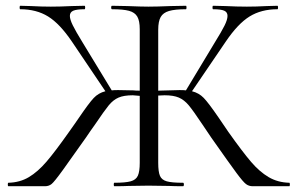

<svg xmlns="http://www.w3.org/2000/svg" viewBox="-20 -645 1031 665"><path d="M982 0H855Q842 0 832 -7.5Q822 -15 799 -46Q776 -77 712 -168L681 -214Q649 -262 633.5 -280.5Q618 -299 599.5 -307Q581 -315 550 -315L528 -314V-81Q528 -50 534 -36Q540 -22 557.5 -17Q575 -12 614 -12Q617 -12 617 -6Q617 0 614 0Q583 0 565 -1L494 -2L426 -1Q408 0 376 0Q374 0 374 -6Q374 -12 376 -12Q414 -12 432.5 -17Q451 -22 457.5 -36.5Q464 -51 464 -81V-313Q446 -315 440 -315Q409 -315 390.5 -307Q372 -299 356.5 -280Q341 -261 310 -215Q301 -203 293 -191Q285 -179 278 -169Q228 -98 198 -56.5Q168 -15 158.5 -7.5Q149 0 136 0H9Q7 0 7 -6Q7 -12 9 -12Q49 -13 80 -31.5Q111 -50 141 -85Q171 -120 219 -188Q231 -205 239.5 -217Q248 -229 254 -238Q288 -288 304.5 -305.5Q321 -323 345 -329L229 -501Q187 -563 146.5 -588Q106 -613 50 -613Q48 -613 48 -619Q48 -625 50 -625L87 -624Q123 -622 156 -622Q189 -622 229 -624L273 -625Q275 -625 275 -619Q275 -613 273 -613Q246 -613 234 -608Q222 -603 222 -590Q222 -578 232 -557.5Q242 -537 266 -498L367 -332Q374 -333 389 -333L442 -332Q449 -331 464 -331V-544Q464 -573 455.5 -587.5Q447 -602 427 -607.5Q407 -613 368 -613Q365 -613 365 -619Q365 -625 368 -625L421 -624Q469 -622 494 -622Q523 -622 571 -624L624 -625Q626 -625 626 -619Q626 -613 624 -613Q586 -613 565.5 -607Q545 -601 536.5 -586Q528 -571 528 -542V-331Q590 -333 602 -333Q617 -333 624 -332L724 -498Q747 -535 757.5 -556Q768 -577 768 -590Q768 -603 756.5 -608Q745 -613 718 -613Q716 -613 716 -619Q716 -625 718 -625L761 -624Q801 -622 835 -622Q868 -622 904 -624L941 -625Q943 -625 943 -619Q943 -613 941 -613Q885 -613 844.5 -588Q804 -563 762 -501L645 -329Q669 -323 685.5 -306Q702 -289 737 -238L771 -188Q820 -119 849.5 -84.5Q879 -50 910.5 -31.5Q942 -13 982 -12Q984 -12 984 -6Q984 0 982 0Z"/></svg>

Font: Cormorant Garamond
Style: Regular
Weight: 400
Designer: Christian Thalmann (Catharsis Fonts)
Version: Version 3.000